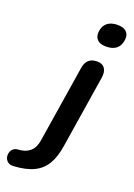

<svg xmlns="http://www.w3.org/2000/svg" viewBox="-284 -785 725 1040"><g transform="rotate(20 78.5 -265.0)"><path d="M-64 191Q-84 192 -96 183Q-108 174 -112 160.5Q-116 147 -112.5 132.5Q-109 118 -98.5 108.5Q-88 99 -70 98Q-29 96 -3.5 74.5Q22 53 29 7L99 -435Q104 -466 121.5 -481.5Q139 -497 170 -497Q199 -497 213 -478Q227 -459 222 -424L156 -7Q146 60 121 102Q96 144 51.5 165.5Q7 187 -64 191ZM185 -589Q151 -589 134.5 -605.5Q118 -622 121 -652Q125 -686 147 -703.5Q169 -721 206 -721Q240 -721 257 -704.5Q274 -688 270 -658Q266 -624 244.5 -606.5Q223 -589 185 -589Z"/></g></svg>

Font: Nunito ExtraLight
Style: Italic
Weight: 200
Italic angle: -9°
Designer: Vernon Adams
Foundry: Vernon Adams
Version: Version 3.602